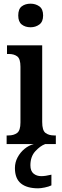

<svg xmlns="http://www.w3.org/2000/svg" viewBox="-20 -782 337 1042"><path d="M146 -634Q117 -634 98 -649Q79 -664 79 -698Q79 -733 98 -747.5Q117 -762 146 -762Q173 -762 193.5 -747.5Q214 -733 214 -698Q214 -664 193.5 -649Q173 -634 146 -634ZM16 0V-47H26Q55 -47 73 -60.5Q91 -74 91 -117V-420Q91 -463 73.5 -476Q56 -489 29 -489H18V-536H209V-120Q209 -74 227 -60.5Q245 -47 273 -47H283V0ZM187 240Q126 240 93.5 213.5Q61 187 61 130Q61 99 75.5 72Q90 45 113 26Q136 7 163 0H225Q198 10 171.5 39Q145 68 145 115Q145 146 162 160Q179 174 204 174Q226 174 259 166V224Q245 231 223 235.5Q201 240 187 240Z"/></svg>

Font: Noto Serif Hebrew Condensed SemiBold
Style: Regular
Weight: 600
Width: 3
Designer: Monotype Design Team
Foundry: Monotype Imaging Inc.
Version: Version 2.004; ttfautohint (v1.8.4.7-5d5b)